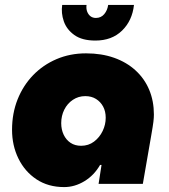

<svg xmlns="http://www.w3.org/2000/svg" viewBox="-20 -748 688 781"><path d="M241 13Q176 13 128.5 -18.5Q81 -50 55 -103Q29 -156 29 -220Q29 -287 51.5 -343.5Q74 -400 114.5 -442Q155 -484 210 -507.5Q265 -531 330 -531Q393 -531 444 -513Q495 -495 531.5 -461.5Q568 -428 587 -382.5Q606 -337 606 -282Q606 -269 604 -252.5Q602 -236 595 -196L561 0H381L393 -77H387Q363 -35 323.5 -11Q284 13 241 13ZM310 -155Q340 -155 362.5 -172Q385 -189 397.5 -215Q410 -241 410 -269Q410 -295 399.5 -314.5Q389 -334 370.5 -345.5Q352 -357 327 -357Q299 -357 276.5 -342Q254 -327 241.5 -302Q229 -277 229 -247Q229 -221 239 -200Q249 -179 267 -167Q285 -155 310 -155ZM368 -583Q314 -583 282.5 -605.5Q251 -628 239.5 -661.5Q228 -695 233 -728H332Q330 -713 334.5 -701Q339 -689 348 -682Q357 -675 370 -675Q391 -675 404 -690.5Q417 -706 420 -728H525Q518 -664 476.5 -623.5Q435 -583 368 -583Z"/></svg>

Font: MuseoModerno Black
Style: Italic
Weight: 900
Italic angle: -9°
Designer: Pablo Cosgaya, Héctor Gatti, Marcela Romero, and the Authors of The MuseoModerno Project.
Foundry: Omnibus-Type Team
Version: Version 1.003